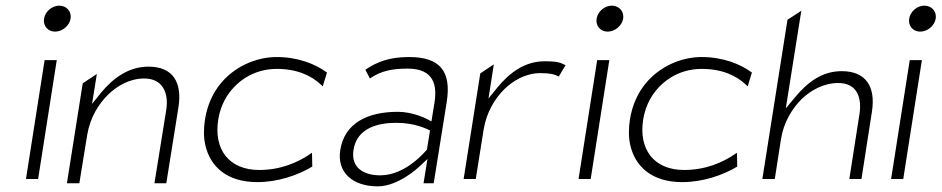

<svg xmlns="http://www.w3.org/2000/svg" viewBox="-20 -664 3335 680"><path d="M136 -598C132 -573 149 -552 175 -552C201 -552 226 -573 230 -598C234 -623 216 -644 190 -644C164 -644 140 -623 136 -598ZM72 -30H115L181 -451H138Z M217 -15H261L289 -187C299 -247 329 -296 363 -329C394 -359 438 -386 491 -386C556 -386 578 -335 569 -276L527 -15H569L612 -284C626 -373 592 -428 506 -428C435 -428 381 -387 339 -337L306 -296L323 -402L273 -369Z M706 -241C701 -208 701 -178 707 -151C724 -74 784 -19 891 -19C964 -19 1034 -43 1086 -74L1085 -123C1034 -87 972 -62 898 -62C791 -62 736 -135 753 -241C757 -266 765 -290 777 -312C811 -373 876 -420 960 -420C1031 -420 1083 -397 1119 -362L1123 -358L1138 -407C1098 -437 1035 -462 961 -462C928 -462 898 -456 869 -445C789 -414 723 -347 706 -241Z M1185 -132C1173 -55 1227 -4 1318 -4C1391 -4 1463 -72 1463 -72L1494 -101L1480 -15H1516L1562 -302C1580 -414 1536 -462 1429 -462C1359 -462 1315 -445 1274 -417L1290 -386C1329 -413 1369 -421 1423 -421C1497 -421 1532 -385 1519 -302L1508 -234L1489 -244C1489 -244 1442 -268 1389 -268C1283 -268 1200 -229 1185 -132ZM1232 -133C1244 -211 1319 -229 1383 -229C1451 -229 1492 -207 1503 -202L1492 -134C1488 -130 1418 -43 1327 -43C1268 -43 1222 -70 1232 -133Z M1622 -30H1665L1693 -206C1703 -266 1732 -314 1766 -348C1797 -378 1841 -405 1894 -405C1928 -405 1944 -401 1959 -393L1983 -433C1965 -442 1956 -447 1909 -447C1838 -447 1785 -406 1743 -356L1710 -315L1729 -436L1681 -404Z M2093 -598C2089 -573 2106 -552 2132 -552C2158 -552 2183 -573 2187 -598C2191 -623 2173 -644 2147 -644C2121 -644 2097 -623 2093 -598ZM2029 -30H2072L2138 -451H2095Z M2211 -241C2206 -208 2206 -178 2212 -151C2229 -74 2289 -19 2396 -19C2469 -19 2539 -43 2591 -74L2590 -123C2539 -87 2477 -62 2403 -62C2296 -62 2241 -135 2258 -241C2262 -266 2270 -290 2282 -312C2316 -373 2381 -420 2465 -420C2536 -420 2588 -397 2624 -362L2628 -358L2643 -407C2603 -437 2540 -462 2466 -462C2433 -462 2403 -456 2374 -445C2294 -414 2228 -347 2211 -241Z M2680 -30H2724L2746 -171C2755 -230 2785 -279 2819 -313C2850 -343 2896 -370 2949 -370C3015 -370 3033 -319 3024 -260L2988 -30H3031L3068 -268C3082 -357 3047 -412 2961 -412C2890 -412 2839 -371 2797 -321L2763 -280L2818 -626L2769 -594Z M3200 -598C3196 -573 3213 -552 3239 -552C3265 -552 3290 -573 3294 -598C3298 -623 3280 -644 3254 -644C3228 -644 3204 -623 3200 -598ZM3136 -30H3179L3245 -451H3202Z"/></svg>

Font: Charger Sport
Style: HLObl
Weight: 100
Designer: Jasper
Foundry: Cannot Into Space Fonts
Version: Version 1.1